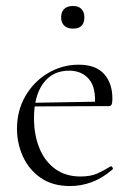

<svg xmlns="http://www.w3.org/2000/svg" viewBox="-20 -612 445 644"><path d="M215 12Q156 12 116.5 -15.5Q77 -43 57 -87Q37 -131 37 -180Q37 -241 65 -289.5Q93 -338 140.5 -366.5Q188 -395 244 -395Q301 -395 329 -364Q357 -333 357 -281Q357 -268 354.5 -262Q352 -256 345 -256H298Q303 -318 278.5 -346.5Q254 -375 212 -375Q156 -375 125 -332.5Q94 -290 94 -216Q94 -160 112 -115.5Q130 -71 165 -45.5Q200 -20 250 -20Q285 -20 307.5 -30.5Q330 -41 351 -54Q353 -56 356.5 -51.5Q360 -47 358 -44Q323 -14 287.5 -1Q252 12 215 12ZM81 -255 80 -267 308 -271V-256ZM225 -516Q206 -516 195.5 -526Q185 -536 185 -554Q185 -572 195.5 -582Q206 -592 225 -592Q243 -592 253 -582Q263 -572 263 -554Q263 -516 225 -516Z"/></svg>

Font: Cormorant Garamond Light
Style: Regular
Weight: 300
Designer: Christian Thalmann (Catharsis Fonts)
Foundry: Catharsis Fonts
Version: Version 4.001